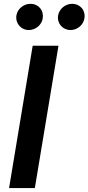

<svg xmlns="http://www.w3.org/2000/svg" viewBox="-20 -961 452 981"><path d="M127.5 -807.5C162.6 -807.5 193.2 -834.5 198.2 -866.5C204.9 -908.4 177.2 -941.4 134.9 -941.4C101.6 -941.4 69.2 -916.2 63.9 -882.5C57.5 -842.3 87 -807.5 127.5 -807.5ZM340.6 -807.5C375.7 -807.5 406.2 -834.5 411.2 -866.5C418 -908.4 390.3 -941.4 348 -941.4C314.6 -941.4 282.7 -916.2 277 -882.5C269.9 -841.6 300.1 -807.5 340.6 -807.5ZM278.8 -727.3H147L26.3 0H158Z"/></svg>

Font: TID UI Semi Bold
Style: Italic
Weight: 600
Italic angle: -9.39999°
Designer: The TID Project Authors
Foundry: Bakken & Bæck
Version: Version 1.001;hotconv 1.0.109;makeotfexe 2.5.65596